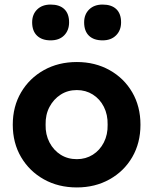

<svg xmlns="http://www.w3.org/2000/svg" viewBox="-20 -812 673 842"><path d="M36 -265Q36 -345 72.5 -407Q109 -469 172.5 -504.5Q236 -540 317 -540Q397 -540 460.5 -504.5Q524 -469 560 -407Q596 -345 596 -265Q596 -185 560 -123Q524 -61 460.5 -25.5Q397 10 317 10Q236 10 172.5 -25.5Q109 -61 72.5 -123Q36 -185 36 -265ZM452 -265Q453 -309 435.5 -343.5Q418 -378 387 -397.5Q356 -417 317 -417Q277 -417 246 -397Q215 -377 197 -343Q179 -309 180 -265Q179 -222 197 -187.5Q215 -153 246 -133.5Q277 -114 317 -114Q356 -114 387 -133.5Q418 -153 435.5 -187.5Q453 -222 452 -265ZM349 -714Q349 -749 371 -770.5Q393 -792 430 -792Q469 -792 490 -772Q511 -752 511 -714Q511 -679 489 -657Q467 -635 430 -635Q391 -635 370 -655.5Q349 -676 349 -714ZM121 -714Q121 -749 143 -770.5Q165 -792 202 -792Q241 -792 262 -772Q283 -752 283 -714Q283 -679 261.5 -657Q240 -635 202 -635Q164 -635 142.5 -655.5Q121 -676 121 -714Z"/></svg>

Font: Mach SemiBold
Style: Regular
Weight: 600
Version: Version 1.002